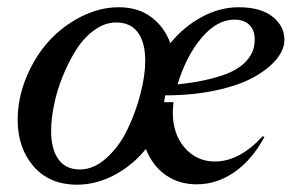

<svg xmlns="http://www.w3.org/2000/svg" viewBox="-20 -500 805 530"><path d="M308.1 -480Q360.4 -480 396.7 -453.4Q433.1 -426.8 450.2 -380.9Q487.8 -426.8 537.4 -453.4Q586.9 -480 639.2 -480Q699.2 -480 732.2 -454.1Q765.1 -428.2 765.1 -390.1Q765.1 -363.3 743.2 -336.4Q721.2 -309.6 680.9 -287.1Q640.6 -264.6 576.7 -250.7Q512.7 -236.8 436 -236.8L433.1 -217.8H459Q457 -198.2 457 -189.9Q457 -129.9 490 -92Q522.9 -54.2 573.2 -54.2Q641.1 -54.2 705.1 -124L710 -122.1Q676.3 -59.1 627.4 -25.1Q578.6 8.8 522.9 8.8Q473.6 8.8 437 -17.1Q400.4 -43 382.8 -88.9Q345.7 -43 295.4 -16.6Q245.1 9.8 192.9 9.8Q116.2 9.8 72.5 -41Q28.8 -91.8 28.8 -168.9Q28.8 -228.5 52.5 -286.1Q76.2 -343.8 114.5 -386Q152.8 -428.2 204.1 -454.1Q255.4 -480 308.1 -480ZM627 -445.8Q579.1 -445.8 536.6 -395.8Q494.1 -345.7 470.2 -267.1Q522.5 -272.5 561.5 -282.5Q600.6 -292.5 623.3 -304.2Q646 -315.9 659.9 -331.5Q673.8 -347.2 678.5 -361.3Q683.1 -375.5 683.1 -392.1Q683.1 -416.5 668.5 -431.2Q653.8 -445.8 627 -445.8ZM200.2 -32.2Q239.3 -32.2 274.4 -64.2Q309.6 -96.2 332 -143.1Q354.5 -189.9 367.7 -240.7Q380.9 -291.5 380.9 -332Q380.9 -382.8 360.6 -410.4Q340.3 -438 300.8 -438Q269.5 -438 240.5 -417Q211.4 -396 190.4 -362.8Q169.4 -329.6 153.3 -289.8Q137.2 -250 129.2 -210.7Q121.1 -171.4 121.1 -139.2Q121.1 -87.9 141.4 -60.1Q161.6 -32.2 200.2 -32.2Z"/></svg>

Font: Redaction
Style: Italic
Weight: 400
Designer: Jeremy Mickel / Forest Young
Foundry: MCKL
Version: Version 2.001;hotconv 1.0.113;makeotfexe 2.5.65598 DEVELOPME